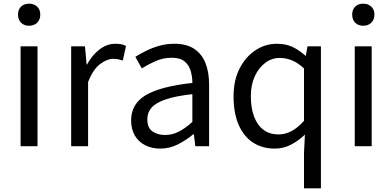

<svg xmlns="http://www.w3.org/2000/svg" viewBox="-20 -795 2132 1044"><path d="M92 0V-543H184V0ZM138 -655Q111 -655 94.5 -671.5Q78 -688 78 -716Q78 -743 94.5 -759Q111 -775 138 -775Q165 -775 182 -759Q199 -743 199 -716Q199 -688 182 -671.5Q165 -655 138 -655Z M367 0V-543H442L451 -444H453Q481 -496 521.5 -526.5Q562 -557 607 -557Q626 -557 639.5 -554.5Q653 -552 665 -545L648 -466Q634 -470 623 -472.5Q612 -475 595 -475Q562 -475 524 -446.5Q486 -418 459 -349V0Z M851 13Q806 13 770 -5Q734 -23 713.5 -57.5Q693 -92 693 -141Q693 -230 772.5 -277.5Q852 -325 1026 -344Q1026 -379 1016.5 -410.5Q1007 -442 983 -461.5Q959 -481 914 -481Q867 -481 825.5 -462.5Q784 -444 751 -423L716 -486Q741 -502 774 -518.5Q807 -535 846 -546Q885 -557 929 -557Q995 -557 1036.5 -529Q1078 -501 1097.5 -451.5Q1117 -402 1117 -334V0H1042L1034 -65H1031Q993 -33 947.5 -10Q902 13 851 13ZM877 -61Q916 -61 951.5 -79Q987 -97 1026 -132V-283Q935 -273 881 -254.5Q827 -236 804 -209.5Q781 -183 781 -147Q781 -100 809 -80.5Q837 -61 877 -61Z M1633 229V36L1638 -63Q1605 -31 1563.5 -9Q1522 13 1474 13Q1406 13 1355.5 -20Q1305 -53 1277.5 -116.5Q1250 -180 1250 -271Q1250 -359 1283 -423Q1316 -487 1369.5 -522Q1423 -557 1485 -557Q1533 -557 1569 -540.5Q1605 -524 1641 -492H1643L1652 -543H1725V229ZM1494 -64Q1532 -64 1566 -82.5Q1600 -101 1633 -138V-423Q1599 -454 1567 -467Q1535 -480 1501 -480Q1458 -480 1422.5 -453.5Q1387 -427 1365.5 -380.5Q1344 -334 1344 -272Q1344 -207 1362 -160Q1380 -113 1413.5 -88.5Q1447 -64 1494 -64Z M1909 0V-543H2001V0ZM1955 -655Q1928 -655 1911.5 -671.5Q1895 -688 1895 -716Q1895 -743 1911.5 -759Q1928 -775 1955 -775Q1982 -775 1999 -759Q2016 -743 2016 -716Q2016 -688 1999 -671.5Q1982 -655 1955 -655Z"/></svg>

Font: Noto Sans HK Thin
Style: Regular
Weight: 400
Version: Version 2.004-H2;hotconv 1.0.118;makeotfexe 2.5.65603